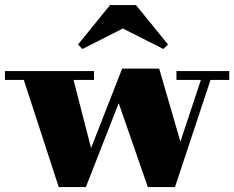

<svg xmlns="http://www.w3.org/2000/svg" viewBox="-25 -748 949 778"><path d="M473 -632.5 309 -549.5 291 -567.5 421 -727.5H526L656 -567.5L637 -549.5ZM344 -148 470 -470H620L706 -174L789 -424H690V-460H904V-424H828L684 10H574L456 -330L323 10H213L71.5 -424H-5V-460H356V-424H273Z"/></svg>

Font: Bodoni* 06pt Fatface
Style: Regular
Weight: 900
Version: Version 2.3